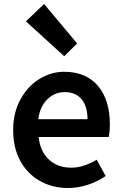

<svg xmlns="http://www.w3.org/2000/svg" viewBox="-20 -929 613 963"><path d="M181 -21Q117 -57 81.5 -122.5Q46 -188 46 -277Q46 -363 82 -429.5Q118 -496 177 -532.5Q236 -569 302 -569Q411 -569 471 -498.5Q531 -428 531 -305Q531 -265 525 -242H174Q181 -170 225 -129Q269 -88 337 -88Q399 -88 465 -128L510 -46Q469 -18 420 -2Q371 14 320 14Q243 14 181 -21ZM304 -467Q254 -467 217 -430.5Q180 -394 172 -331H419Q419 -395 389.5 -431Q360 -467 304 -467ZM110 -822 201 -909 367 -711 302 -647Z"/></svg>

Font: Merged Yaku Han JP SemiBold
Style: Regular
Weight: 600
Designer: Ryoko NISHIZUKA 西塚涼子 (kana, bopomofo & ideographs); Paul D. Hunt (Latin, Greek & Cyrillic); Sandoll Communications 산돌커뮤니
Foundry: Adobe
Version: Version 2.004